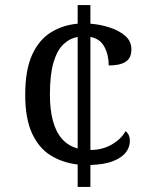

<svg xmlns="http://www.w3.org/2000/svg" viewBox="-20 -734 599 754"><path d="M285 -88Q225 -95 178.5 -124Q132 -153 105.5 -211Q79 -269 79 -361Q79 -460 106.5 -519.5Q134 -579 181 -607.5Q228 -636 285 -641V-714H335V-641Q374 -638 411 -626Q448 -614 472 -593Q496 -572 496 -540Q496 -523 490.5 -511Q485 -499 473.5 -491.5Q462 -484 445.5 -480.5Q429 -477 407 -477Q407 -518 390 -550Q373 -582 335 -589V-145Q382 -145 419 -166.5Q456 -188 473 -219Q481 -213 485.5 -203.5Q490 -194 490 -180Q490 -157 475 -136.5Q460 -116 426 -102Q392 -88 335 -86V0H285ZM285 -589Q253 -583 228.5 -559.5Q204 -536 190 -488.5Q176 -441 176 -362Q176 -303 188 -259Q200 -215 224 -188Q248 -161 285 -151Z"/></svg>

Font: Noto Serif Malayalam
Style: Regular
Weight: 400
Designer: Indian type Foundry, Jelle Bosma, Monotype Design Team
Foundry: Monotype Imaging Inc.
Version: Version 2.103